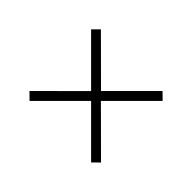

<svg xmlns="http://www.w3.org/2000/svg" viewBox="-109 -984 1218 1218"><g transform="rotate(-45 500.0 -375.0)"><path d="M777 -54 821 -99 545 -375 821 -652 777 -696 500 -419 224 -696 180 -651 456 -375 180 -99 224 -54 500 -331Z"/></g></svg>

Font: ChiuKong Gothic CL Normal
Style: Regular
Weight: 350
Designer: Ryoko NISHIZUKA 西塚涼子 (kana, bopomofo & ideographs); Paul D. Hunt (Latin, Greek & Cyrillic); Sandoll Communications 산돌커뮤니
Foundry: Adobe
Version: Version 1.300